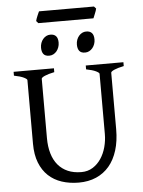

<svg xmlns="http://www.w3.org/2000/svg" viewBox="-62 -978 777 1042"><g transform="rotate(-5 327.0 -457.5)"><path d="M622.6 -594.2Q589.4 -587.4 570.6 -579.1Q551.8 -570.8 551.8 -564V-255.9Q551.8 -191.9 536.1 -141.6Q520.5 -91.3 491.2 -56.6Q461.9 -22 419.9 -3.7Q377.9 14.6 325.2 14.6Q274.9 14.6 232.7 0.7Q190.4 -13.2 159.9 -41.7Q129.4 -70.3 112.3 -113.8Q95.2 -157.2 95.2 -216.8V-564Q95.2 -569.8 77.4 -578.6Q59.6 -587.4 24.4 -594.2V-615.2H244.1V-594.2Q210.9 -587.4 192.1 -579.1Q173.3 -570.8 173.3 -564V-241.2Q173.3 -194.3 184.3 -157.2Q195.3 -120.1 217 -94.2Q238.8 -68.4 270.5 -54.7Q302.2 -41 344.2 -41Q378.9 -41 405.8 -57.9Q432.6 -74.7 450.9 -102.1Q469.2 -129.4 478.8 -164.6Q488.3 -199.7 488.3 -235.8V-564Q488.3 -569.8 470.5 -578.6Q452.6 -587.4 417.5 -594.2V-615.2H622.6V-594.2ZM477.1 -752.4Q477.1 -738.8 472.7 -726.6Q468.3 -714.4 460.7 -705.3Q453.1 -696.3 442.9 -690.9Q432.6 -685.5 420.4 -685.5Q398.4 -685.5 388.9 -697.8Q379.4 -710 379.4 -732.4Q379.4 -746.1 383.8 -758.3Q388.2 -770.5 396 -779.5Q403.8 -788.6 413.8 -793.7Q423.8 -798.8 435.5 -798.8Q477.1 -798.8 477.1 -752.4ZM281.7 -752.4Q281.7 -738.8 277.3 -726.6Q272.9 -714.4 265.4 -705.3Q257.8 -696.3 247.6 -690.9Q237.3 -685.5 225.1 -685.5Q203.1 -685.5 193.6 -697.8Q184.1 -710 184.1 -732.4Q184.1 -746.1 188.5 -758.3Q192.9 -770.5 200.7 -779.5Q208.5 -788.6 218.5 -793.7Q228.5 -798.8 240.2 -798.8Q281.7 -798.8 281.7 -752.4ZM500.5 -918.5Q499.5 -913.1 497.1 -906Q494.6 -898.9 491.7 -891.8Q488.8 -884.8 486.1 -877.9Q483.4 -871.1 481.4 -866.7H181.2L170.4 -878.9Q171.4 -884.3 173.8 -891.1Q176.3 -897.9 179.2 -905Q182.1 -912.1 185.1 -918.7Q188 -925.3 190.4 -930.2H489.7L500.5 -918.5Z"/></g></svg>

Font: Gentium
Style: Regular
Weight: 400
Designer: J. Victor Gaultney
Version: Version 1.03; 2011; OFL 1.1 release